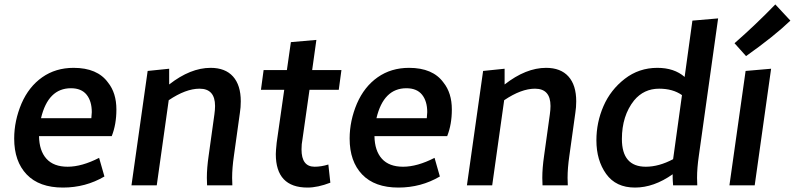

<svg xmlns="http://www.w3.org/2000/svg" viewBox="-20 -836 3585 866"><path d="M264 10Q366 10 451 -40L427 -124Q349 -84 285 -84Q222 -84 189.5 -120Q157 -156 156 -222H484Q505 -275 505 -342Q505 -417 467 -464Q419 -530 312 -530Q231 -530 170.5 -487.5Q110 -445 77 -369Q44 -291 44 -211Q44 -108 100.5 -49Q157 10 264 10ZM392 -303H165Q197 -438 300 -438Q347 -438 370.5 -409Q394 -380 394 -330Z M1028 0 1027 -34Q1027 -78 1035 -133L1062 -327Q1066 -352 1066 -379Q1066 -452 1031 -491Q996 -530 930 -530Q839 -530 743 -455V-526L646 -516L573 0H687L741 -384Q818 -436 880 -436Q950 -436 950 -358Q950 -341 947 -320L921 -133Q913 -78 913 -34L914 0Z M1367 10Q1413 10 1470 -12L1461 -94Q1429 -84 1399 -84Q1340 -84 1340 -162Q1340 -187 1344 -206L1376 -431H1508L1520 -520H1388L1407 -656L1292 -646L1274 -520H1169L1157 -431H1262L1228 -193Q1224 -155 1224 -141Q1224 10 1367 10Z M1777 10Q1879 10 1964 -40L1940 -124Q1862 -84 1798 -84Q1735 -84 1702.5 -120Q1670 -156 1669 -222H1997Q2018 -275 2018 -342Q2018 -417 1980 -464Q1932 -530 1825 -530Q1744 -530 1683.5 -487.5Q1623 -445 1590 -369Q1557 -291 1557 -211Q1557 -108 1613.5 -49Q1670 10 1777 10ZM1905 -303H1678Q1710 -438 1813 -438Q1860 -438 1883.5 -409Q1907 -380 1907 -330Z M2541 0 2540 -34Q2540 -78 2548 -133L2575 -327Q2579 -352 2579 -379Q2579 -452 2544 -491Q2509 -530 2443 -530Q2352 -530 2256 -455V-526L2159 -516L2086 0H2200L2254 -384Q2331 -436 2393 -436Q2463 -436 2463 -358Q2463 -341 2460 -320L2434 -133Q2426 -78 2426 -34L2427 0Z M2844 10Q2929 10 3014 -50V-37Q3014 -24 3016 0H3125L3124 -34Q3124 -78 3132 -133L3219 -753L3103 -743L3068 -489Q3021 -530 2945 -530Q2862 -530 2798 -480.5Q2734 -431 2702 -357.5Q2670 -284 2670 -203Q2670 -113 2714 -51.5Q2758 10 2844 10ZM2893 -84Q2785 -84 2785 -209Q2785 -314 2840 -383Q2884 -436 2953 -436Q3015 -436 3056 -407L3016 -118Q2952 -84 2893 -84Z M3384 0 3458 -526 3343 -516 3270 0ZM3345 -583Q3471 -672 3545 -743L3477 -816Q3389 -725 3293 -641Z"/></svg>

Font: Brisa Sans Medium
Style: Italic
Weight: 600
Italic angle: -8°
Designer: Dalton Maag Ltd
Foundry: Dalton Maag Ltd
Version: Version 1.101;July 10, 2019;FontCreator 11.5.0.2425 64-bit